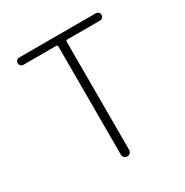

<svg xmlns="http://www.w3.org/2000/svg" viewBox="-167 -866 967 1003"><g transform="rotate(-30 316.0 -365.0)"><path d="M85 -686Q76 -686 69.5 -692.5Q63 -699 63 -708Q63 -717 69.5 -723.5Q76 -730 85 -730H547Q556 -730 562.5 -723.5Q569 -717 569 -708Q569 -699 562.5 -692.5Q556 -686 547 -686H350Q341 -686 341 -677V-25Q341 -14 333.5 -7Q326 0 316 0Q306 0 298.5 -7Q291 -14 291 -25V-677Q291 -686 282 -686Z"/></g></svg>

Font: Rounded Mplus 1c Light
Style: Regular
Weight: 300
Version: Version 1.059.20150529